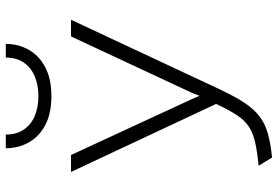

<svg xmlns="http://www.w3.org/2000/svg" viewBox="-172 -800 983 680"><g transform="rotate(-90 320.0 -459.5)"><path d="M102.5 12 73.5 -35.5Q124.5 -40.5 157.8 -48.2Q191 -56 213.2 -71Q235.5 -86 253.5 -113.8Q271.5 -141.5 292.5 -186L51.5 -700H111.5L306.5 -278.5Q310 -271 313.8 -262.2Q317.5 -253.5 321 -244.5Q324.5 -254.5 328 -262.8Q331.5 -271 335.5 -280L531.5 -700H590.5L344 -173Q319 -120 296.8 -86.2Q274.5 -52.5 248.8 -32.8Q223 -13 188 -3Q153 7 102.5 12ZM320 -769.5Q258.5 -769.5 217.5 -791.2Q176.5 -813 156 -849.8Q135.5 -886.5 135.5 -931H184Q184 -893 201.5 -867.2Q219 -841.5 249.8 -828.5Q280.5 -815.5 320 -815.5Q359.5 -815.5 390.2 -828.5Q421 -841.5 438.8 -867.2Q456.5 -893 456.5 -931H505Q505 -886.5 484.2 -849.8Q463.5 -813 422.2 -791.2Q381 -769.5 320 -769.5Z"/></g></svg>

Font: Overpass ExtraLight
Style: Regular
Weight: 250
Designer: Delve Withrington, Dave Bailey, Thomas Jockin
Foundry: Delve Fonts LLC
Version: Version 4.000